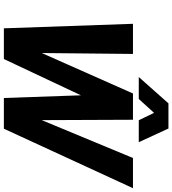

<svg xmlns="http://www.w3.org/2000/svg" viewBox="31 -921 890 992"><g transform="rotate(90 476.0 -425.0)"><path d="M254 -195.7 463 -667H599L285 0H126.3L103 -667H258.7ZM600.7 -195.7 796.3 -667H952.3L645 0H486.3L463 -667H598.7ZM527.3 -850.3H644L714.7 -697H601.3ZM630.7 -850.3 491.3 -697H378L514 -850.3Z"/></g></svg>

Font: Epunda Sans Light
Style: Italic
Weight: 300
Italic angle: -12.0243°
Designer: Simon Atzbach
Foundry: typofactur
Version: Version 2.204